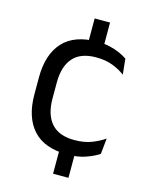

<svg xmlns="http://www.w3.org/2000/svg" viewBox="-108 -664 650 840"><g transform="rotate(15 217.0 -243.5)"><path d="M284.9 -467.8H215.2V-594.8H284.9ZM284.9 108.5H215.2V-30.6H284.9ZM253.8 11.1Q148.9 11.1 97.7 -45.7Q46.4 -102.4 46.4 -206.6V-282.3Q46.4 -386.8 97.9 -443.2Q149.3 -499.7 253.8 -499.7Q284.9 -499.7 310.4 -493.8Q336 -487.8 356.2 -478.7Q376.4 -469.5 390.4 -459.7L397.6 -389.1Q373.8 -407.1 341.7 -419.6Q309.6 -432.1 265.9 -432.1Q196.1 -432.1 161.9 -393.2Q127.7 -354.4 127.7 -280.7V-208.7Q127.7 -136.1 161.9 -97Q196.1 -57.8 266.2 -57.8Q310.8 -57.8 343.7 -70.5Q376.6 -83.1 402 -100.9L394.7 -29.5Q372.4 -14.4 337 -1.7Q301.6 11.1 253.8 11.1Z"/></g></svg>

Font: Anek Odia Medium
Style: Regular
Weight: 500
Designer: Yesha Goshar & Mahesh Sahu (Odia), Yesha Goshar (Latin)
Foundry: Ek Type
Version: Version 1.003